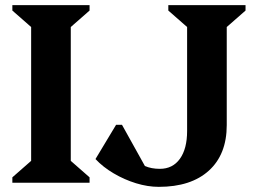

<svg xmlns="http://www.w3.org/2000/svg" viewBox="-20 -710 1002 746"><path d="M28 0V-21L101 -85V-605L28 -669V-690H328V-669L255 -605V-85L328 -21V0ZM597 16Q554 16 508.5 2Q463 -12 421.5 -36.5Q380 -61 351 -92L431 -225H454L543 -65Q568 -54 601 -54Q651 -54 679 -93Q707 -132 707 -201V-605L634 -669V-690H934V-669L861 -605V-224Q861 -110 791.5 -47Q722 16 597 16Z"/></svg>

Font: Platypi SemiBold
Style: Regular
Weight: 600
Designer: David Sargent
Foundry: Bolt Cutter Type
Version: Version 1.200; ttfautohint (v1.8.4.7-5d5b)